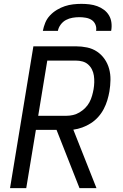

<svg xmlns="http://www.w3.org/2000/svg" viewBox="-20 -975 640 995"><path d="M32 0 153 -735H373Q403 -735 431.5 -729Q460 -723 483 -707.5Q506 -692 522 -669Q538 -646 545.5 -618.5Q553 -591 552.5 -561Q552 -531 547 -501Q543 -478 536 -455Q529 -432 517.5 -410Q506 -388 489 -369Q472 -350 451 -336.5Q430 -323 406.5 -314.5Q383 -306 360 -303L480 0H392L273 -302H166L116 0ZM178 -375H325Q342 -375 359 -379Q376 -383 392 -392.5Q408 -402 421.5 -415.5Q435 -429 443.5 -445Q452 -461 457 -478.5Q462 -496 465 -513Q468 -531 468.5 -548.5Q469 -566 466.5 -583Q464 -600 456.5 -615Q449 -630 436.5 -641Q424 -652 407.5 -656.5Q391 -661 373 -661H225ZM202 -815Q206 -836 214.5 -857Q223 -878 239 -895Q255 -912 275 -924Q295 -936 316 -943Q337 -950 359 -952.5Q381 -955 402 -955Q423 -955 444 -952.5Q465 -950 484 -943Q503 -936 519 -924Q535 -912 545 -895Q555 -878 557.5 -857Q560 -836 556 -815H478Q481 -832 474.5 -847.5Q468 -863 455 -871.5Q442 -880 425 -883Q408 -886 391 -886Q374 -886 356 -883Q338 -880 322 -871.5Q306 -863 294.5 -847.5Q283 -832 280 -815Z"/></svg>

Font: Iosevka Aile
Style: Italic
Weight: 400
Italic angle: -9°
Designer: Belleve Invis
Foundry: Belleve Invis
Version: Version 28.0.1; ttfautohint (v1.8.4)